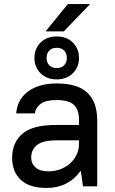

<svg xmlns="http://www.w3.org/2000/svg" viewBox="-20 -920 570 948"><path d="M315 -900H425L295 -765H205ZM210 8Q125 8 82.5 -32Q40 -72 40 -141Q40 -216 90.5 -259.5Q141 -303 255 -303H370V-330Q370 -379 344.5 -402.5Q319 -426 260 -426Q206 -426 181 -407.5Q156 -389 152 -360H60Q62 -391 75.5 -418Q89 -445 114 -465Q139 -485 175.5 -496.5Q212 -508 260 -508Q363 -508 411.5 -462Q460 -416 460 -325V0H390L379 -75H377Q316 8 210 8ZM220 -74Q251 -74 278.5 -84.5Q306 -95 326.5 -113.5Q347 -132 358.5 -156.5Q370 -181 370 -209V-227H260Q190 -227 162 -203.5Q134 -180 134 -142Q134 -112 155.5 -93Q177 -74 220 -74ZM260 -528Q211 -528 180.5 -558Q150 -588 150 -634Q150 -680 180.5 -710Q211 -740 260 -740Q309 -740 339.5 -710Q370 -680 370 -634Q370 -588 339.5 -558Q309 -528 260 -528ZM260 -584Q283 -584 296.5 -597.5Q310 -611 310 -634Q310 -657 296.5 -670.5Q283 -684 260 -684Q237 -684 223.5 -670.5Q210 -657 210 -634Q210 -611 223.5 -597.5Q237 -584 260 -584Z"/></svg>

Font: PT Root UI Medium
Style: Regular
Weight: 500
Designer: Vitaly Kuzmin
Foundry: ParaType Ltd.
Version: Version 2.001G